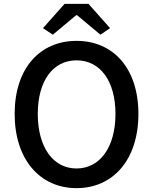

<svg xmlns="http://www.w3.org/2000/svg" viewBox="-20 -962 794 996"><path d="M377 14C567 14 698 -134 698 -371C698 -608 567 -750 377 -750C188 -750 56 -609 56 -371C56 -134 188 14 377 14ZM377 -88C255 -88 176 -199 176 -371C176 -543 255 -649 377 -649C499 -649 579 -543 579 -371C579 -199 499 -88 377 -88ZM254 -782 375 -883H380L501 -782L551 -816L439 -942H315L203 -816Z"/></svg>

Font: ChiuKong Gothic CL Medium
Style: Regular
Weight: 500
Designer: Ryoko NISHIZUKA 西塚涼子 (kana, bopomofo & ideographs); Paul D. Hunt (Latin, Greek & Cyrillic); Sandoll Communications 산돌커뮤니
Foundry: Adobe
Version: Version 1.300